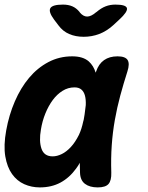

<svg xmlns="http://www.w3.org/2000/svg" viewBox="-25 -805 645 835"><path d="M148 10Q112 10 80.5 -4Q49 -18 27.5 -48Q6 -78 -2 -125Q-10 -172 2 -238Q14 -305 39.5 -364Q65 -423 101.5 -466.5Q138 -510 185.5 -535Q233 -560 289 -560Q336 -560 361 -538Q382 -519 391 -489Q392 -491 393 -494Q404 -527 427.5 -543.5Q451 -560 486 -560Q520 -560 530 -544Q540 -528 529 -494Q512 -441 498 -389Q484 -337 474.5 -283.5Q465 -230 461 -173.5Q457 -117 459 -54Q460 -20 447 -5Q434 10 400 10Q365 10 344.5 -5.5Q324 -21 323 -54Q322 -76 322 -97Q315 -84 306 -72Q277 -32 238 -11Q199 10 148 10ZM204 -125Q223 -125 243.5 -135Q264 -145 283 -165.5Q302 -186 318 -218Q330 -243 337 -277Q338 -280 339 -284L343 -308Q346 -330 348 -348Q349 -372 344.5 -389Q340 -406 329 -415.5Q318 -425 299 -425Q271 -425 247 -410Q223 -395 204.5 -370Q186 -345 172.5 -312Q159 -279 153 -242Q144 -191 155.5 -158Q167 -125 204 -125ZM249 -785Q272 -785 289.5 -777.5Q307 -770 321 -753L322 -751Q337 -733 354 -733Q371 -733 392 -751L395 -753Q415 -770 434.5 -777.5Q454 -785 477 -785Q523 -785 527 -769.5Q531 -754 494 -720L467 -695Q438 -669 406 -657Q374 -645 339 -645Q304 -645 276 -657Q248 -669 229 -695L210 -720Q185 -754 194 -769.5Q203 -785 249 -785Z"/></svg>

Font: Maple Mono NL ExtraBold
Style: Italic
Weight: 800
Italic angle: -10°
Monospace: yes
Designer: subframe7536
Version: Version 7.000